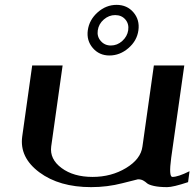

<svg xmlns="http://www.w3.org/2000/svg" viewBox="-20 -769 799 789"><path d="M737.3 -500 683.6 -121.1Q672.9 -42 688.5 -42Q711.9 -42 758.8 -65.4L752.9 -20.5Q691.4 0 667 0Q633.8 0 612.3 -4.9Q590.8 -9.8 584 -16.1Q577.1 -22.5 568.4 -27.3Q559.6 -32.2 546.9 -32.2Q544.9 -32.2 482.9 -16.1Q420.9 0 354.5 0Q223.6 0 141.6 -61Q59.6 -122.1 71.3 -208L112.3 -500H237.3L190.4 -167Q183.6 -115.2 232.9 -78.6Q282.2 -42 360.4 -42Q437.5 -42 498 -78.6Q558.6 -115.2 565.4 -167L612.3 -500ZM381.8 -644.5Q377.9 -619.1 394 -600.6Q410.2 -582 435.5 -582Q461.9 -582 482.4 -600.6Q502.9 -619.1 506.8 -644.5Q510.7 -670.9 495.1 -689Q479.5 -707 453.1 -707Q427.7 -707 406.7 -689Q385.7 -670.9 381.8 -644.5ZM340.8 -644.5Q346.7 -687.5 381.3 -718.3Q416 -749 459 -749Q502 -749 528.3 -718.3Q554.7 -687.5 548.8 -644.5Q543 -601.6 507.8 -571.3Q472.7 -541 429.7 -541Q387.7 -541 361.3 -571.8Q335 -602.5 340.8 -644.5Z"/></svg>

Font: okolaks
Style: BoldItalic
Weight: 600
Width: 8
Italic angle: -8°
Version: Version 000.6.0